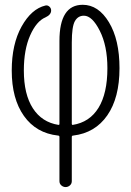

<svg xmlns="http://www.w3.org/2000/svg" viewBox="-20 -550 540 790"><path d="M275.4 -375V-40Q275.4 -36.1 279.3 -36.1Q348.6 -46.9 385.3 -106.4Q421.9 -166 421.9 -269.5Q421.9 -361.3 390.6 -423.3Q359.4 -485.4 325.2 -485.4Q300.8 -485.4 288.1 -462.9Q275.4 -440.4 275.4 -375ZM218.8 7.8Q128.9 -2 78.6 -72.8Q28.3 -143.6 28.3 -259.8Q28.3 -368.2 68.8 -440.9Q109.4 -513.7 167 -527.3Q175.8 -529.3 183.1 -522.9Q190.4 -516.6 190.4 -506.8Q190.4 -489.3 167 -478.5Q129.9 -462.9 104 -404.3Q78.1 -345.7 78.1 -259.8Q78.1 -162.1 115.2 -104.5Q152.3 -46.9 220.7 -36.1Q224.6 -36.1 224.6 -40V-381.8Q224.6 -530.3 320.3 -530.3Q384.8 -530.3 428.2 -458.5Q471.7 -386.7 471.7 -269.5Q471.7 -147.5 421.4 -75.2Q371.1 -2.9 281.2 7.8Q275.4 7.8 275.4 13.7V195.3Q275.4 206.1 267.6 212.9Q259.8 219.7 250 219.7Q240.2 219.7 232.4 212.9Q224.6 206.1 224.6 195.3V13.7Q224.6 7.8 218.8 7.8Z"/></svg>

Font: Rounded-L Mgen+ 1mn light
Style: Regular
Weight: 200
Designer: [Source Han Sans]
Ryoko NISHIZUKA  (kana & ideographs); Paul D. Hunt (Latin, Greek & Cyrillic); Wenlong ZHANG  (bopomofo
Version: Version 1.059.20150602